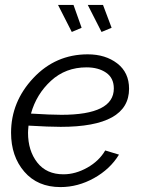

<svg xmlns="http://www.w3.org/2000/svg" viewBox="-20 -751 574 781"><path d="M312 -638 272 -621 216 -731H279ZM434 -638 393 -621 337 -731H399ZM227 -235Q179 -235 96 -240Q94 -220 94 -211Q94 -138 131.5 -90Q169 -42 238 -42Q287 -42 335 -69Q383 -96 408 -139L464 -122Q428 -63 362.5 -26.5Q297 10 226 10Q133 10 79 -52.5Q25 -115 25 -211Q25 -337 115.5 -433.5Q206 -530 337 -530Q409 -530 457 -493Q505 -456 505 -390Q505 -235 227 -235ZM332 -477Q247 -477 187.5 -422.5Q128 -368 106 -289Q186 -284 230 -284Q443 -284 443 -391Q443 -434 411.5 -455.5Q380 -477 332 -477Z"/></svg>

Font: Raleway-v4020
Style: Italic
Weight: 400
Italic angle: -12°
Designer: Matt McInerney, Pablo Impallari, Rodrigo Fuenzalida
Foundry: Matt McInerney, Pablo Impallari, Rodrigo Fuenzalida
Version: Version 4.020;PS 004.020;hotconv 1.0.88;makeotf.lib2.5.64775